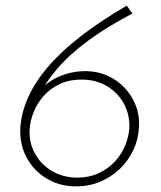

<svg xmlns="http://www.w3.org/2000/svg" viewBox="-20 -653 569 680"><path d="M245 7Q188 6 143 -22Q98 -50 73.5 -96.5Q49 -143 52 -201Q56 -256 80.5 -310Q105 -364 151 -417.5Q197 -471 266.5 -525Q336 -579 429 -633L449 -605Q360 -559 293 -509.5Q226 -460 183 -410Q140 -360 120 -313L112 -321Q143 -362 189.5 -382Q236 -402 288 -401Q327 -400 361.5 -384.5Q396 -369 421.5 -342Q447 -315 461 -279Q475 -243 472 -201Q470 -159 452 -121Q434 -83 403.5 -54Q373 -25 332.5 -8.5Q292 8 245 7ZM246 -24Q293 -23 328 -39Q363 -55 387 -81Q411 -107 423.5 -138Q436 -169 438 -199Q440 -246 419.5 -284.5Q399 -323 361 -346.5Q323 -370 275 -371Q227 -372 192 -355.5Q157 -339 134 -312.5Q111 -286 99 -255.5Q87 -225 85 -197Q82 -150 102.5 -111.5Q123 -73 160.5 -49.5Q198 -26 246 -24Z"/></svg>

Font: Josefin Sans Thin ExtraLight
Style: Italic
Weight: 250
Italic angle: -7°
Version: Version 2.000